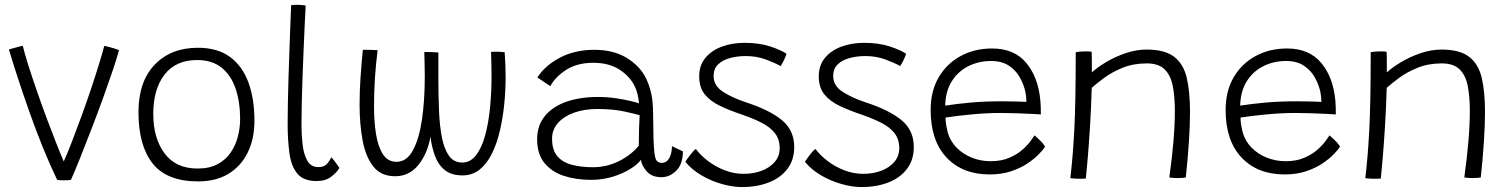

<svg xmlns="http://www.w3.org/2000/svg" viewBox="-20 -736 6286 798"><path d="M413.5 -545.5Q435 -541 453.2 -535.2Q471.5 -529.5 474.5 -527.5Q467 -498 449.8 -446.8Q432.5 -395.5 409.8 -332.5Q387 -269.5 362.2 -205Q337.5 -140.5 314.8 -83.8Q292 -27 275 11.5Q265 13.5 244.5 13.5Q229 13.5 217.5 11.5Q187.5 -50.5 158.8 -121.5Q130 -192.5 104 -265.8Q78 -339 55.8 -407Q33.5 -475 17 -530.5Q30.5 -534.5 46.8 -538.8Q63 -543 74.5 -546Q82.5 -513 98 -464Q113.5 -415 133 -358.8Q152.5 -302.5 173.2 -246.8Q194 -191 212.8 -143.5Q231.5 -96 245 -65Q260.5 -99.5 279.2 -148Q298 -196.5 318.2 -252Q338.5 -307.5 357 -362.5Q375.5 -417.5 390.2 -465.2Q405 -513 413.5 -545.5Z M804 18Q673.5 18 614.5 -56.5Q555.5 -131 555.5 -270Q555.5 -397 623 -467.2Q690.5 -537.5 802.5 -537.5Q884 -537.5 935.8 -499.5Q987.5 -461.5 1012.5 -393.2Q1037.5 -325 1037.5 -234.5Q1037.5 -158 1009.2 -101.2Q981 -44.5 928.8 -13.2Q876.5 18 804 18ZM801 -35.5Q850.5 -35.5 884.5 -53.8Q918.5 -72 939 -102.2Q959.5 -132.5 968.8 -169Q978 -205.5 978 -241.5Q978 -312 959.2 -367.5Q940.5 -423 901 -454.8Q861.5 -486.5 799.5 -486.5Q710.5 -486.5 663.8 -425.8Q617 -365 617 -263Q617 -161.5 664 -98.5Q711 -35.5 801 -35.5Z M1390.5 -38Q1381 -20.5 1357.2 -2Q1333.5 16.5 1296 16.5Q1241 16.5 1215.5 -14.8Q1190 -46 1182.8 -100.2Q1175.5 -154.5 1175.5 -223Q1175.5 -259.5 1176.5 -309.8Q1177.5 -360 1179.2 -416.5Q1181 -473 1183 -528.8Q1185 -584.5 1186.8 -632.8Q1188.5 -681 1190 -714.5Q1205 -716 1216.5 -716Q1234 -716 1250.5 -713Q1248.5 -682.5 1246.5 -635.2Q1244.5 -588 1242 -532.2Q1239.5 -476.5 1237.5 -418.8Q1235.5 -361 1234.2 -308.2Q1233 -255.5 1233 -216Q1233 -174 1237.8 -134Q1242.5 -94 1257.5 -67.8Q1272.5 -41.5 1303.5 -41.5Q1325.5 -41.5 1337 -53Q1348.5 -64.5 1357 -82.5Q1360.5 -79 1368 -69.5Q1375.5 -60 1382.2 -50.5Q1389 -41 1390.5 -38Z M1622 -3.5Q1563.5 -3.5 1531.5 -44.2Q1499.5 -85 1487 -152.8Q1474.5 -220.5 1474.5 -302Q1474.5 -357 1478.5 -415.2Q1482.5 -473.5 1488 -529Q1499.5 -529 1518.5 -528.8Q1537.5 -528.5 1549.5 -527.5Q1542 -469.5 1538.2 -409.5Q1534.5 -349.5 1534.5 -294.5Q1534.5 -230 1543 -177.8Q1551.5 -125.5 1571.8 -94.5Q1592 -63.5 1628 -63.5Q1670.5 -63.5 1696.2 -111.2Q1722 -159 1733.8 -239.2Q1745.5 -319.5 1745.5 -418.5Q1745.5 -439 1744.8 -469Q1744 -499 1743.5 -520Q1754 -520 1773.5 -519.5Q1793 -519 1802 -518V-406Q1802 -335 1804.8 -272.5Q1807.5 -210 1817.2 -162.2Q1827 -114.5 1846.8 -87.5Q1866.5 -60.5 1901 -60.5Q1935 -60.5 1958.5 -90.8Q1982 -121 1996.2 -172.8Q2010.5 -224.5 2016.8 -289.5Q2023 -354.5 2023 -423.5Q2023 -441 2022.2 -471.8Q2021.5 -502.5 2021 -520.5Q2027 -521 2033.2 -521Q2039.5 -521 2046 -521Q2061.5 -521 2077.5 -519Q2079.5 -495 2080.5 -467.5Q2081.5 -440 2081.5 -416Q2081.5 -362.5 2076 -305.5Q2070.5 -248.5 2058.2 -195.2Q2046 -142 2025.5 -99.5Q2005 -57 1974.5 -32Q1944 -7 1902 -7Q1856.5 -7 1829.2 -28.8Q1802 -50.5 1788.2 -87Q1774.5 -123.5 1769 -168Q1757.5 -99 1719.5 -51.2Q1681.5 -3.5 1622 -3.5Z M2436.5 11.5Q2374 11.5 2323.2 -5.2Q2272.5 -22 2242.5 -59Q2212.5 -96 2212.5 -157Q2212.5 -215 2245 -254.2Q2277.5 -293.5 2334.2 -313.2Q2391 -333 2465 -333Q2502.5 -333 2539 -327.8Q2575.5 -322.5 2601.8 -316Q2628 -309.5 2636 -306.5Q2634 -326 2629.8 -344.5Q2625.5 -363 2617.5 -378.5Q2596.5 -420.5 2553 -447.8Q2509.5 -475 2446.5 -475Q2379 -475 2334 -446.2Q2289 -417.5 2267 -378L2213.5 -414Q2245 -463.5 2307 -496.2Q2369 -529 2450 -529Q2531 -529 2586.2 -494.5Q2641.5 -460 2666 -408.5Q2679 -380.5 2686.5 -348Q2694 -315.5 2694.5 -264Q2695 -204.5 2696 -166.2Q2697 -128 2699.5 -104.5Q2702.5 -75 2710.2 -67Q2718 -59 2731.5 -59Q2749.5 -59 2760.8 -77.2Q2772 -95.5 2773 -128.5L2818.5 -106.5Q2817.5 -52 2790 -25.8Q2762.5 0.5 2729.5 0.5Q2689 0.5 2667.8 -24Q2646.5 -48.5 2644 -72Q2632 -54.5 2601.5 -35Q2571 -15.5 2528.2 -2Q2485.5 11.5 2436.5 11.5ZM2444.5 -41Q2501.5 -41 2552.2 -66.2Q2603 -91.5 2635 -130.5Q2635 -171 2636 -200.8Q2637 -230.5 2638.5 -257Q2622 -262.5 2574 -272.8Q2526 -283 2463 -283Q2408.5 -283 2366 -267.8Q2323.5 -252.5 2299 -224.8Q2274.5 -197 2274.5 -159.5Q2274.5 -112.5 2296.5 -86.8Q2318.5 -61 2357 -51Q2395.5 -41 2444.5 -41Z M3064 41.5Q3026 41.5 2981.8 29.2Q2937.5 17 2896.8 -6.5Q2856 -30 2828.5 -63.5Q2835.5 -75 2848.8 -92.2Q2862 -109.5 2872 -117Q2891.5 -90.5 2922.8 -66.8Q2954 -43 2992.2 -28.2Q3030.5 -13.5 3070.5 -13.5Q3112 -13.5 3146 -26.5Q3180 -39.5 3200.2 -63.2Q3220.5 -87 3220.5 -120Q3220.5 -158 3200.2 -183.2Q3180 -208.5 3144.8 -226.2Q3109.5 -244 3064.5 -259.5Q3013.5 -276.5 2973 -295.8Q2932.5 -315 2909.2 -343.8Q2886 -372.5 2886 -418.5Q2886 -464.5 2911.8 -495.5Q2937.5 -526.5 2980.2 -542.2Q3023 -558 3074 -558Q3136 -558 3181.8 -542.8Q3227.5 -527.5 3249 -512.5Q3245.5 -501 3238.2 -485.8Q3231 -470.5 3224.5 -461.5Q3198 -476 3161 -489.5Q3124 -503 3079 -503Q3045.5 -503 3015 -495Q2984.5 -487 2965.2 -469Q2946 -451 2946 -420Q2946 -379.5 2985.5 -354.2Q3025 -329 3079.5 -311Q3176 -280 3228.5 -237.8Q3281 -195.5 3281 -125Q3281 -71 3252.5 -33.8Q3224 3.5 3174.8 22.5Q3125.5 41.5 3064 41.5Z M3561 41.5Q3523 41.5 3478.8 29.2Q3434.5 17 3393.8 -6.5Q3353 -30 3325.5 -63.5Q3332.5 -75 3345.8 -92.2Q3359 -109.5 3369 -117Q3388.5 -90.5 3419.8 -66.8Q3451 -43 3489.2 -28.2Q3527.5 -13.5 3567.5 -13.5Q3609 -13.5 3643 -26.5Q3677 -39.5 3697.2 -63.2Q3717.5 -87 3717.5 -120Q3717.5 -158 3697.2 -183.2Q3677 -208.5 3641.8 -226.2Q3606.5 -244 3561.5 -259.5Q3510.5 -276.5 3470 -295.8Q3429.5 -315 3406.2 -343.8Q3383 -372.5 3383 -418.5Q3383 -464.5 3408.8 -495.5Q3434.5 -526.5 3477.2 -542.2Q3520 -558 3571 -558Q3633 -558 3678.8 -542.8Q3724.5 -527.5 3746 -512.5Q3742.5 -501 3735.2 -485.8Q3728 -470.5 3721.5 -461.5Q3695 -476 3658 -489.5Q3621 -503 3576 -503Q3542.5 -503 3512 -495Q3481.5 -487 3462.2 -469Q3443 -451 3443 -420Q3443 -379.5 3482.5 -354.2Q3522 -329 3576.5 -311Q3673 -280 3725.5 -237.8Q3778 -195.5 3778 -125Q3778 -71 3749.5 -33.8Q3721 3.5 3671.8 22.5Q3622.5 41.5 3561 41.5Z M4323.5 -126Q4315.5 -113.5 4297 -94.5Q4278.5 -75.5 4249.8 -56.2Q4221 -37 4181.8 -24Q4142.5 -11 4093 -11Q3980.5 -11 3914.2 -81.2Q3848 -151.5 3848 -279Q3848 -357.5 3881.5 -414.8Q3915 -472 3972.8 -503.2Q4030.5 -534.5 4103.5 -534.5Q4195 -534.5 4245 -475Q4295 -415.5 4304 -318.5Q4306.5 -289.5 4306 -260.5Q4298 -261 4270.2 -262.5Q4242.5 -264 4206.5 -265.2Q4170.5 -266.5 4138 -266.5Q4082.5 -266.5 4021.2 -260.8Q3960 -255 3910 -247.5Q3910 -231.5 3912.5 -216.5Q3915 -201.5 3918.5 -187.5Q3928.5 -150.5 3955.2 -123Q3982 -95.5 4019 -80.8Q4056 -66 4097 -66Q4143 -66 4176.2 -80.8Q4209.5 -95.5 4231.5 -115.5Q4253.5 -135.5 4265.2 -152.5Q4277 -169.5 4280 -173.5Q4286.5 -168 4302.5 -152.5Q4318.5 -137 4323.5 -126ZM3908.5 -297Q3953 -304 4012.2 -309.5Q4071.5 -315 4146.5 -315Q4185 -315 4210.2 -314Q4235.5 -313 4246 -312.5Q4246 -333 4241.5 -355.5Q4235 -384.5 4218.8 -414Q4202.5 -443.5 4173.2 -463Q4144 -482.5 4099 -482.5Q4048 -482.5 4005.2 -461.2Q3962.5 -440 3936.2 -398.8Q3910 -357.5 3908.5 -297Z M4493 6Q4487 6.5 4479.5 6.8Q4472 7 4464.5 7Q4455.5 7 4445.2 6.2Q4435 5.5 4428.5 4.5Q4433.5 -37.5 4437.5 -84.2Q4441.5 -131 4444.8 -190.8Q4448 -250.5 4449.5 -330.5Q4451 -410.5 4451 -519Q4458.5 -520.5 4468.8 -521.5Q4479 -522.5 4491 -522.5Q4497.5 -522.5 4504.8 -522.2Q4512 -522 4517 -521Q4517.5 -515 4517.8 -499.8Q4518 -484.5 4518 -466.8Q4518 -449 4518 -435Q4540.5 -456 4577.5 -478Q4614.5 -500 4658.2 -515Q4702 -530 4745.5 -530Q4821 -530 4860 -500Q4899 -470 4912.5 -412.2Q4926 -354.5 4926 -271Q4926 -217 4921.5 -147.5Q4917 -78 4908.5 1.5Q4897.5 4 4874.5 4Q4865 4 4856 3.5Q4847 3 4840 1.5Q4851 -77 4857 -147.8Q4863 -218.5 4863 -276Q4863 -335 4854.2 -379.2Q4845.5 -423.5 4820.2 -448Q4795 -472.5 4746 -472.5Q4690 -472.5 4645 -454Q4600 -435.5 4568 -411.5Q4536 -387.5 4517.5 -371Q4515 -283 4510.2 -208Q4505.5 -133 4500.8 -77.8Q4496 -22.5 4493 6Z M5549.5 -126Q5541.5 -113.5 5523 -94.5Q5504.5 -75.5 5475.8 -56.2Q5447 -37 5407.8 -24Q5368.5 -11 5319 -11Q5206.5 -11 5140.2 -81.2Q5074 -151.5 5074 -279Q5074 -357.5 5107.5 -414.8Q5141 -472 5198.8 -503.2Q5256.5 -534.5 5329.5 -534.5Q5421 -534.5 5471 -475Q5521 -415.5 5530 -318.5Q5532.5 -289.5 5532 -260.5Q5524 -261 5496.2 -262.5Q5468.5 -264 5432.5 -265.2Q5396.5 -266.5 5364 -266.5Q5308.5 -266.5 5247.2 -260.8Q5186 -255 5136 -247.5Q5136 -231.5 5138.5 -216.5Q5141 -201.5 5144.5 -187.5Q5154.5 -150.5 5181.2 -123Q5208 -95.5 5245 -80.8Q5282 -66 5323 -66Q5369 -66 5402.2 -80.8Q5435.5 -95.5 5457.5 -115.5Q5479.5 -135.5 5491.2 -152.5Q5503 -169.5 5506 -173.5Q5512.5 -168 5528.5 -152.5Q5544.5 -137 5549.5 -126ZM5134.5 -297Q5179 -304 5238.2 -309.5Q5297.5 -315 5372.5 -315Q5411 -315 5436.2 -314Q5461.5 -313 5472 -312.5Q5472 -333 5467.5 -355.5Q5461 -384.5 5444.8 -414Q5428.5 -443.5 5399.2 -463Q5370 -482.5 5325 -482.5Q5274 -482.5 5231.2 -461.2Q5188.5 -440 5162.2 -398.8Q5136 -357.5 5134.5 -297Z M5719 6Q5713 6.5 5705.5 6.8Q5698 7 5690.5 7Q5681.5 7 5671.2 6.2Q5661 5.5 5654.5 4.5Q5659.5 -37.5 5663.5 -84.2Q5667.5 -131 5670.8 -190.8Q5674 -250.5 5675.5 -330.5Q5677 -410.5 5677 -519Q5684.5 -520.5 5694.8 -521.5Q5705 -522.5 5717 -522.5Q5723.5 -522.5 5730.8 -522.2Q5738 -522 5743 -521Q5743.5 -515 5743.8 -499.8Q5744 -484.5 5744 -466.8Q5744 -449 5744 -435Q5766.5 -456 5803.5 -478Q5840.5 -500 5884.2 -515Q5928 -530 5971.5 -530Q6047 -530 6086 -500Q6125 -470 6138.5 -412.2Q6152 -354.5 6152 -271Q6152 -217 6147.5 -147.5Q6143 -78 6134.5 1.5Q6123.5 4 6100.5 4Q6091 4 6082 3.5Q6073 3 6066 1.5Q6077 -77 6083 -147.8Q6089 -218.5 6089 -276Q6089 -335 6080.2 -379.2Q6071.5 -423.5 6046.2 -448Q6021 -472.5 5972 -472.5Q5916 -472.5 5871 -454Q5826 -435.5 5794 -411.5Q5762 -387.5 5743.5 -371Q5741 -283 5736.2 -208Q5731.5 -133 5726.8 -77.8Q5722 -22.5 5719 6Z"/></svg>

Font: Grandstander ExtraLight
Style: Regular
Weight: 200
Designer: Tyler Finck
Foundry: Etcetera Type Co
Version: Version 1.200; ttfautohint (v1.8.3)